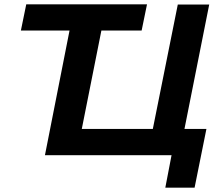

<svg xmlns="http://www.w3.org/2000/svg" viewBox="-20 -720 1029 892"><path d="M189 1V0L303 -578H77L102 -700H663L638 -578H451L360 -121H690L806 -699H952L837 -121H939L884 152H748L777 1Z"/></svg>

Font: Argentum Sans Medium
Style: Italic
Weight: 500
Italic angle: -11°
Designer: Julieta Ulanovsky (font), Cristiano Sobral (main changes and remaster)
Foundry: Julieta Ulanovsky (font), Cristiano Sobral (main changes and remaster)
Version: Version 2.007;June 15, 2022;FontCreator 14.0.0.2814 64-bit; 